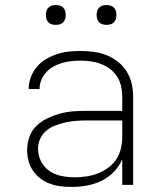

<svg xmlns="http://www.w3.org/2000/svg" viewBox="-20 -729 640 757"><path d="M263 8Q241 8 219.5 5.5Q198 3 177.5 -4.5Q157 -12 139.5 -25Q122 -38 110 -56Q98 -74 92.5 -95Q87 -116 87 -138Q87 -164 96 -189.5Q105 -215 124 -233Q143 -251 167 -262.5Q191 -274 216.5 -281Q242 -288 268 -290Q294 -292 320 -292H462V-348Q462 -369 457.5 -389Q453 -409 442 -426.5Q431 -444 414.5 -456.5Q398 -469 379 -476.5Q360 -484 339.5 -487Q319 -490 298 -490Q280 -490 261.5 -488Q243 -486 225.5 -481Q208 -476 191.5 -467Q175 -458 162.5 -444.5Q150 -431 143 -414Q136 -397 136 -378H93Q93 -402 101.5 -424.5Q110 -447 125.5 -465.5Q141 -484 161.5 -496Q182 -508 204.5 -515.5Q227 -523 251 -525.5Q275 -528 298 -528Q324 -528 350 -524.5Q376 -521 400 -511.5Q424 -502 445 -485.5Q466 -469 479.5 -447Q493 -425 499 -399.5Q505 -374 505 -348V0H462V-101Q450 -73 428.5 -51Q407 -29 380 -16Q353 -3 323 2.5Q293 8 263 8ZM275 -30Q298 -30 321.5 -33.5Q345 -37 366.5 -45.5Q388 -54 407 -68Q426 -82 438.5 -101Q451 -120 456.5 -143Q462 -166 462 -189V-254H320Q300 -254 279.5 -252.5Q259 -251 238.5 -246.5Q218 -242 198.5 -234.5Q179 -227 163 -214Q147 -201 138.5 -182Q130 -163 130 -142Q130 -116 142 -92.5Q154 -69 175.5 -54.5Q197 -40 223 -35Q249 -30 275 -30ZM400 -631Q392 -631 384.5 -633Q377 -635 371 -641Q365 -647 363 -654.5Q361 -662 361 -670Q361 -678 363 -685.5Q365 -693 371 -699Q377 -705 384.5 -707Q392 -709 400 -709Q408 -709 415.5 -707Q423 -705 429 -699Q435 -693 437 -685.5Q439 -678 439 -670Q439 -662 437 -654.5Q435 -647 429 -641Q423 -635 415.5 -633Q408 -631 400 -631ZM200 -631Q192 -631 184.5 -633Q177 -635 171 -641Q165 -647 163 -654.5Q161 -662 161 -670Q161 -678 163 -685.5Q165 -693 171 -699Q177 -705 184.5 -707Q192 -709 200 -709Q208 -709 215.5 -707Q223 -705 229 -699Q235 -693 237 -685.5Q239 -678 239 -670Q239 -662 237 -654.5Q235 -647 229 -641Q223 -635 215.5 -633Q208 -631 200 -631Z"/></svg>

Font: Zed Sans Extralight Extended
Style: Regular
Weight: 200
Width: 7
Designer: Belleve Invis
Foundry: Belleve Invis
Version: Version 1.0.0; ttfautohint (v1.8.4)